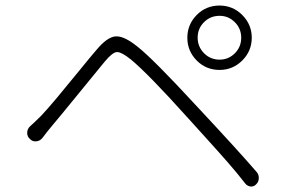

<svg xmlns="http://www.w3.org/2000/svg" viewBox="-20 -729 1040 693"><path d="M772.5 -513.7Q804.7 -513.7 827.6 -536.6Q850.6 -559.6 850.6 -592.8Q850.6 -626 827.6 -648.9Q804.7 -671.9 772.5 -671.9Q739.3 -671.9 716.3 -648.9Q693.4 -626 693.4 -593.3Q693.4 -560.5 716.3 -537.1Q739.3 -513.7 772.5 -513.7ZM772.5 -709Q820.3 -709 854.5 -674.8Q888.7 -640.6 888.7 -592.8Q888.7 -544.9 854.5 -510.7Q820.3 -476.6 772.5 -476.6Q723.6 -476.6 689.9 -510.7Q656.2 -544.9 656.2 -592.8Q656.2 -640.6 689.9 -674.8Q723.6 -709 772.5 -709ZM131.8 -229.5Q123 -219.7 109.9 -218.8Q96.7 -217.8 87.9 -227.5Q78.1 -236.3 78.1 -249Q78.1 -263.7 88.9 -273.4Q106.4 -289.1 127.9 -310.5Q149.4 -333 184.6 -375Q219.7 -417 264.2 -471.7Q308.6 -526.4 328.1 -548.8Q366.2 -594.7 396.5 -597.7Q398.4 -597.7 401.4 -597.7Q430.7 -597.7 477.5 -559.6Q533.2 -515.6 685.5 -350.6Q838.9 -186.5 906.2 -108.4Q914.1 -99.6 914.1 -86.9Q914.1 -73.2 905.3 -64.5Q897.5 -55.7 886.7 -55.7Q886.7 -55.7 885.7 -55.7Q874 -56.6 866.2 -65.4Q835.9 -104.5 801.3 -144Q766.6 -183.6 713.9 -241.7Q661.1 -299.8 653.3 -308.6Q514.6 -462.9 452.1 -514.6Q418.9 -541 403.3 -541Q402.3 -541 401.4 -541Q385.7 -540 357.4 -505.9Q341.8 -487.3 267.1 -395.5Q192.4 -303.7 165 -271.5Q153.3 -257.8 131.8 -229.5Z"/></svg>

Font: Gen Jyuu Gothic L Monospace Light
Style: Regular
Weight: 300
Designer: [Source Han Sans]
Ryoko NISHIZUKA  (kana & ideographs); Paul D. Hunt (Latin, Greek & Cyrillic); Wenlong ZHANG  (bopomofo
Version: Version 1.002.20150607